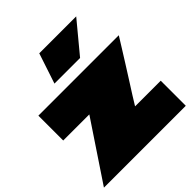

<svg xmlns="http://www.w3.org/2000/svg" viewBox="-235 -1061 1224 1224"><g transform="rotate(-45 377.0 -448.5)"><path d="M29 -396V-620H754Q736 -591 710.5 -550Q685 -509 656 -463Q627 -417 598.5 -372Q570 -327 546 -289.5Q522 -252 508 -228Q508 -227 507.5 -226.5Q507 -226 507.5 -226Q508 -226 508 -226H738V0H0L263 -394Q263 -395 263.5 -395.5Q264 -396 264 -396Q264 -396 263.5 -396Q263 -396 263 -396ZM314 -897 246 -692H477L647 -897Z"/></g></svg>

Font: Climate Crisis
Style: Regular
Weight: 400
Version: Version 1.003